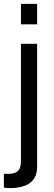

<svg xmlns="http://www.w3.org/2000/svg" viewBox="-38 -749 280 987"><path d="M69.8 -523.9H152.8V108.9Q152.8 211.9 24.9 217.8H9.8L-7.8 216.8L-18.1 214.8V144L1 145H2Q54.2 145 64.9 112.8Q69.8 99.1 69.8 76.2ZM152.8 -729V-624H69.8V-729Z"/></svg>

Font: SolaimanLipiNormal
Style: Normal
Weight: 400
Designer: Solaiman Karim
Version: Version 1.6.1 ; ttfautohint (v1.5.65-e2d9)